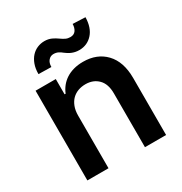

<svg xmlns="http://www.w3.org/2000/svg" viewBox="-174 -881 959 1011"><g transform="rotate(-30 305.0 -376.0)"><path d="M544.7 0H416.2V-327.4Q416.2 -384.6 386.7 -414.1Q357.2 -443.9 310 -443.9Q285.9 -443.9 264.9 -436.3Q244 -428.6 228.3 -413.2Q212.7 -397.7 203.7 -374.3Q194.6 -350.9 194.6 -319.6V0H66.1V-545.5H188.9V-452.8H195.3Q204.2 -475.1 218.9 -493.4Q233.7 -511.7 253.9 -524.9Q274.1 -538 300.2 -545.3Q326.3 -552.6 358 -552.6Q442.5 -552.6 493.3 -499.3Q544.4 -445.7 544.7 -347.3ZM200.6 -611.9 122.9 -613.6Q122.9 -647 132.3 -672.4Q141.7 -697.8 157.3 -714.7Q172.9 -731.5 193.4 -740.1Q213.8 -748.6 236.2 -748.6Q248.6 -748.6 259.1 -746.3Q269.5 -744 278.8 -739.9Q288 -735.8 296.2 -730.8Q304.3 -725.9 311.8 -720.5Q312.5 -720.5 312.9 -720.2Q312.9 -719.8 313.2 -719.5Q326 -710.2 338.6 -704.2Q351.2 -698.2 366.5 -698.2Q388.8 -698.2 399.7 -713.6Q410.5 -729 410.9 -752.5L487.2 -749.3Q485.8 -685.7 453.8 -650.6Q422.2 -615.8 373.9 -615.4Q360.1 -615.4 348.7 -617.9Q337.4 -620.4 327.8 -624.5Q318.2 -628.6 310.2 -633.7Q302.2 -638.8 295.1 -644.2Q283.7 -653.8 271.7 -659.8Q259.6 -665.8 243.6 -665.8Q225.5 -665.8 213.1 -651.6Q200.6 -637.4 200.6 -611.9Z"/></g></svg>

Font: Linik Sans SemiBold
Style: Regular
Weight: 600
Designer: Fonts by Rasmus Andersson / Changes by Cristiano Sobral with parts from Marc Monis
Foundry: rsms
Version: Version 3.020; ttfautohint (v1.6)